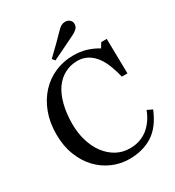

<svg xmlns="http://www.w3.org/2000/svg" viewBox="-216 -1038 1075 1179"><g transform="rotate(-30 321.0 -448.0)"><path d="M353 16.1Q291 16.1 234.1 -8.3Q177.2 -32.7 133.3 -78.6Q89.8 -124.5 64 -190.7Q38.1 -256.8 38.1 -339.8Q38.1 -422.9 63.5 -490.5Q88.9 -558.1 133.8 -606.9Q178.2 -655.3 238.8 -681.6Q299.3 -708 368.2 -708Q419.4 -708 460.9 -695.3Q502.4 -682.6 540 -659.7L560.1 -692.9H599.1L603.5 -445.8H563.5Q555.7 -481.9 540 -524.2Q524.4 -566.4 503.4 -595.7Q480 -628.9 447.8 -647.7Q415.5 -666.5 374 -666.5Q326.7 -666.5 285.9 -645.5Q245.1 -624.5 215.3 -583.5Q187 -543.9 170.9 -482.9Q154.8 -421.9 154.8 -346.7Q154.8 -280.3 171.6 -224.9Q188.5 -169.4 219.7 -127.4Q251 -85.9 293.7 -62.5Q336.4 -39.1 389.2 -39.1Q428.7 -39.1 461.9 -51.5Q495.1 -64 519.5 -84.5Q543.9 -106 562.5 -133.3Q581.1 -160.6 592.8 -192.9L629.4 -175.3Q587.4 -72.3 518.1 -28.1Q448.7 16.1 353 16.1ZM429.2 -817.9Q407.7 -807.1 362.5 -785.4Q317.4 -763.7 260.3 -735.8L245.1 -754.9Q289.6 -797.4 317.6 -825Q345.7 -852.5 373 -881.3Q388.7 -897.9 401.6 -905Q414.6 -912.1 429.2 -912.1Q447.8 -912.1 460.9 -900.9Q474.1 -889.6 474.1 -873Q474.1 -852.1 461.4 -839.8Q448.7 -827.6 429.2 -817.9Z"/></g></svg>

Font: UniBurma_GGSerif
Style: Book
Weight: 400
Designer: Victor San Kho Lin (for Burmese only and related typography optimization with it)
Foundry: http://www.unimm.org
Version: 2.0